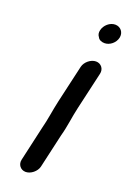

<svg xmlns="http://www.w3.org/2000/svg" viewBox="-149 -737 593 881"><g transform="rotate(20 147.0 -296.0)"><path d="M171 -448 129 -265C118 -217 112 -168 100 -123L62 45C56 70 73 92 98 92C123 92 150 70 156 45L194 -122C207 -168 212 -218 223 -265L265 -448C271 -473 254 -495 229 -495C204 -495 177 -473 171 -448ZM197 -636C194 -623 196 -613 203 -604C208 -593 221 -587 236 -587C262 -587 287 -608 293 -634C299 -661 281 -684 254 -684C228 -684 203 -662 197 -636Z"/></g></svg>

Font: Electronic
Style: ExBlkIt
Weight: 900
Version: Version 1.011